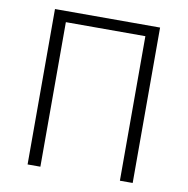

<svg xmlns="http://www.w3.org/2000/svg" viewBox="-81 -808 867 887"><g transform="rotate(10 352.5 -364.5)"><path d="M106 0H166V-678H539V0H599V-729H106Z"/></g></svg>

Font: Noto Sans CJK Light
Style: Regular
Weight: 300
Designer: Ryoko NISHIZUKA (kana & ideographs); Paul D. Hunt (Latin, Greek & Cyrillic); Wenlong ZHANG (bopomofo); Sandoll Communica
Foundry: Adobe Systems Incorporated
Version: Version 1.000;PS 1;hotconv 1.0.78;makeotf.lib2.5.61930